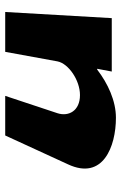

<svg xmlns="http://www.w3.org/2000/svg" viewBox="116 -581 465 737"><g transform="rotate(-90 348.5 -212.5)"><path d="M671 -425H518L481.3 -224C472.8 -182 409.1 -138 352.1 -138C291.1 -138 268.8 -182 282.3 -224L349 -425H197L86.2 -184C23.7 -50 154 0 265 0C330 0 396.7 -31 450 -72H453L442.4 -16H647.4Z"/></g></svg>

Font: Hussar Milosc
Style: Obl
Weight: 700
Foundry: Cannot Into Space Fonts
Version: Version 1.02